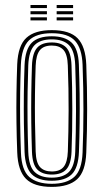

<svg xmlns="http://www.w3.org/2000/svg" viewBox="-20 -725 405 752"><path d="M182.9 7Q113.1 7 81.7 -24.7Q50.2 -56.4 47.5 -127.6Q45.2 -189.1 44.5 -245.9Q43.7 -302.7 44.5 -358.7Q45.2 -414.6 47.4 -473.2Q50.6 -547.2 83.6 -577.1Q116.5 -607 182.9 -607Q253 -607 284 -575.1Q315 -543.3 317.9 -472.2Q321.4 -380 321.3 -297.1Q321.3 -214.3 317.9 -126.8Q314.9 -52.9 282 -22.9Q249.1 7 182.9 7ZM182.9 -5.1Q240.8 -5.1 270.7 -31.9Q300.6 -58.7 303.4 -127Q306.8 -214.2 306.8 -295.5Q306.9 -376.9 303.4 -471.5Q301 -535.1 273.9 -565Q246.9 -594.9 182.9 -594.9Q121.7 -594.9 93 -566.4Q64.4 -537.9 61.7 -470.5Q59.8 -418.5 59 -363.7Q58.2 -308.9 58.9 -250.1Q59.7 -191.4 62 -127.1Q64.6 -58.3 94.9 -31.7Q125.2 -5.1 182.9 -5.1ZM182.9 -17.1Q129 -17.1 103.8 -43.1Q78.7 -69 76.2 -130.1Q74.4 -182.8 73.6 -239.5Q72.8 -296.2 73.4 -354.4Q74 -412.7 76.2 -470Q78.7 -531.7 104.1 -557.3Q129.5 -582.9 182.9 -582.9Q233.7 -582.9 260.1 -558.5Q286.6 -534.1 288.9 -472.4Q291.1 -412.8 291.9 -356.1Q292.6 -299.4 291.9 -243.3Q291.3 -187.3 289.2 -130Q286.8 -68.1 261.3 -42.6Q235.7 -17.1 182.9 -17.1ZM182.9 -29.2Q228.1 -29.2 250.3 -51.9Q272.5 -74.6 274.7 -130.4Q277.4 -203.8 277.7 -290Q278.1 -376.1 274.6 -469.4Q272.5 -525.9 250 -548.4Q227.5 -570.8 182.9 -570.8Q137.3 -570.8 115.2 -548Q93.1 -525.3 90.7 -469.6Q89 -420.3 88.1 -365.5Q87.3 -310.7 87.9 -251.6Q88.5 -192.6 90.7 -130.1Q92.9 -73.2 115.9 -51.2Q138.8 -29.2 182.9 -29.2ZM182.9 -41.3Q146.2 -41.3 126.6 -60.6Q107 -80 105.2 -130.6Q103.2 -188.4 102.5 -244.1Q101.8 -299.8 102.5 -355.6Q103.2 -411.4 105.2 -468.8Q107.1 -517.3 125.5 -538Q143.9 -558.7 182.9 -558.7Q219.5 -558.7 238.9 -539.4Q258.3 -520 260.1 -469.2Q263.1 -383.9 263.2 -298.1Q263.3 -212.3 260.2 -131Q258.3 -81.8 239.6 -61.5Q221 -41.3 182.9 -41.3ZM182.9 -53.4Q214.9 -53.4 229.5 -71.8Q244.2 -90.2 245.7 -131.7Q248.4 -208.2 248.7 -291.4Q249.1 -374.7 245.6 -468.7Q244.2 -512.1 228.6 -529.4Q213 -546.6 182.9 -546.6Q150.5 -546.6 135.9 -528.1Q121.2 -509.6 119.7 -468.1Q117.7 -412 117 -358.2Q116.3 -304.3 117 -248.6Q117.7 -193 119.7 -131Q121.2 -87.3 137.1 -70.3Q153 -53.4 182.9 -53.4ZM201.9 -693.3V-705.4H266.3V-693.3ZM99.4 -645V-657.1H163.8V-645ZM99.4 -669.2V-681.2H163.8V-669.2ZM99.4 -693.3V-705.4H163.8V-693.3ZM201.9 -645V-657.1H266.3V-645ZM201.9 -669.2V-681.2H266.3V-669.2Z"/></svg>

Font: Big Shoulders Inline Display SC Thin
Style: Regular
Weight: 100
Designer: Patric King
Foundry: XO Type Co
Version: Version 2.002